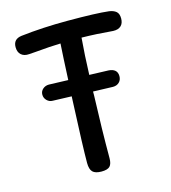

<svg xmlns="http://www.w3.org/2000/svg" viewBox="-106 -783 781 879"><g transform="rotate(-15 284.0 -343.5)"><path d="M535 -644Q535 -621 522 -609Q509 -597 485 -598Q406 -605 337 -606Q330 -524 327 -432L417 -429Q437 -428 448 -418.5Q459 -409 459 -391Q459 -373 447.5 -362Q436 -351 418 -351L324 -354V-337Q318 -175 318 -40Q318 -13 307 -1.5Q296 10 267 10Q238 10 225.5 -2.5Q213 -15 213 -45Q213 -118 223 -336L224 -358L135 -361Q119 -361 107.5 -372.5Q96 -384 96 -400Q96 -416 108 -426.5Q120 -437 137 -437L228 -434Q233 -543 237 -605Q191 -604 114 -597Q106 -597 86 -595Q62 -593 48 -605.5Q34 -618 34 -642Q34 -680 74 -685Q177 -697 295 -697Q431 -697 490 -690Q511 -687 523 -677Q535 -667 535 -644Z"/></g></svg>

Font: Mali Medium
Style: Regular
Weight: 500
Version: Version 1.000; ttfautohint (v1.6)